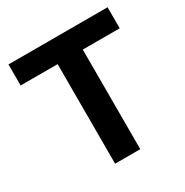

<svg xmlns="http://www.w3.org/2000/svg" viewBox="-167 -866 969 1003"><g transform="rotate(-30 318.0 -364.0)"><path d="M242.2 -600.6H19V-727.5H616.7V-600.6H394V0H242.2Z"/></g></svg>

Font: Inter Tight Stencil
Style: Bold
Weight: 700
Designer: Rasmus Andersson
Foundry: rsms
Version: Version 3.004;Glyphs 3.1.2 (3151)